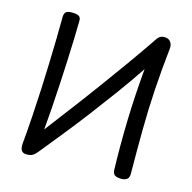

<svg xmlns="http://www.w3.org/2000/svg" viewBox="-113 -891 1016 1015"><g transform="rotate(15 395.0 -384.0)"><path d="M589 -30Q587 -93 587 -162.5Q587 -232 589 -304.5Q591 -377 595.5 -448.5Q600 -520 606 -587Q552 -506 496.5 -430.5Q441 -355 387 -284Q333 -213 281 -148.5Q229 -84 182 -26Q167 -6 154 2Q141 10 121 10Q105 10 97 3.5Q89 -3 86.5 -14Q84 -25 85 -38Q92 -114 97 -191.5Q102 -269 105.5 -344.5Q109 -420 111 -490.5Q113 -561 114.5 -624.5Q116 -688 116 -740Q116 -759 124.5 -768Q133 -777 158 -777Q179 -777 189.5 -773Q200 -769 204 -761Q208 -753 207 -739Q206 -694 204.5 -638Q203 -582 200 -519.5Q197 -457 193.5 -391.5Q190 -326 185.5 -262.5Q181 -199 176 -142Q230 -213 288 -289.5Q346 -366 403.5 -444.5Q461 -523 515 -598.5Q569 -674 615 -742Q623 -755 629.5 -762.5Q636 -770 644 -774Q652 -778 664 -778Q687 -778 698 -763Q709 -748 707 -728Q694 -610 687 -499Q680 -388 679 -275Q678 -162 679 -36Q680 -14 668.5 -4.5Q657 5 637 5Q612 5 601 -3Q590 -11 589 -30Z"/></g></svg>

Font: Playpen Sans
Style: Regular
Weight: 400
Designer: Laura Meseguer, Veronika Burian, José Scaglione, Kostas Bartsokas, Vera Evstafieva, Tom Grace, Yorlmar Campos
Foundry: TypeTogether
Version: Version 2.000